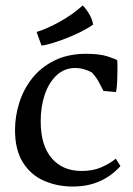

<svg xmlns="http://www.w3.org/2000/svg" viewBox="-20 -667 488 703"><path d="M246 16Q190 16 141.5 -5Q93 -26 64 -72Q35 -118 35 -191Q35 -241 50.5 -290.5Q66 -340 98 -380.5Q130 -421 179.5 -445.5Q229 -470 296 -470Q347 -470 377 -459.5Q407 -449 409 -447Q410 -440 410 -430.5Q410 -421 410 -410Q410 -390 409 -368.5Q408 -347 405 -330L359 -334Q350 -352 340.5 -369Q331 -386 316 -402Q303 -409 287.5 -413.5Q272 -418 255 -418Q216 -418 187.5 -391.5Q159 -365 144 -321Q129 -277 129 -223Q129 -135 169 -88Q209 -41 279 -41Q320 -41 351 -54.5Q382 -68 404 -86L421 -59Q389 -23 345.5 -3.5Q302 16 246 16ZM132 -500 114 -550Q151 -561 198 -587Q245 -613 283 -647Q296 -634 307 -615Q318 -596 321 -577Q303 -564 276 -550.5Q249 -537 220.5 -526Q192 -515 168 -508Q144 -501 132 -500Z"/></svg>

Font: Maname
Style: Regular
Weight: 400
Designer: Pathum Egodawatta
Foundry: mooniak
Version: Version 1.000; ttfautohint (v1.8.4.7-5d5b)